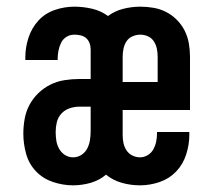

<svg xmlns="http://www.w3.org/2000/svg" viewBox="-20 -548 640 576"><path d="M199 8Q169 8 139 -2Q109 -12 88 -34Q67 -56 58.5 -86Q50 -116 50 -147Q50 -169 54 -191.5Q58 -214 68.5 -233.5Q79 -253 95 -268.5Q111 -284 131 -294Q151 -304 173.5 -307.5Q196 -311 218 -311H252V-400Q252 -410 248.5 -419Q245 -428 238 -434Q231 -440 221.5 -442Q212 -444 203 -444Q190 -444 179.5 -437.5Q169 -431 163.5 -420Q158 -409 155.5 -396.5Q153 -384 153 -372V-368H56V-376Q56 -406 65.5 -435Q75 -464 95 -486Q115 -508 144 -518Q173 -528 203 -528Q229 -528 255.5 -522Q282 -516 304 -500Q324 -515 349.5 -521.5Q375 -528 401 -528Q421 -528 441 -524.5Q461 -521 478.5 -512Q496 -503 510.5 -488.5Q525 -474 534 -456Q543 -438 546.5 -418Q550 -398 550 -378V-218H348V-142Q348 -130 350.5 -118.5Q353 -107 359.5 -97Q366 -87 377 -81.5Q388 -76 400 -76Q412 -76 423 -82.5Q434 -89 440 -100Q446 -111 448.5 -123Q451 -135 451 -148V-152H548V-144Q548 -114 538.5 -84.5Q529 -55 508.5 -33.5Q488 -12 459 -2Q430 8 400 8Q372 8 345.5 0.5Q319 -7 298 -24Q278 -7 252 0.5Q226 8 199 8ZM348 -302H453V-378Q453 -390 450.5 -402Q448 -414 441.5 -424Q435 -434 424 -439Q413 -444 401 -444Q389 -444 377.5 -439Q366 -434 359.5 -424Q353 -414 350.5 -402Q348 -390 348 -378ZM199 -76Q213 -76 224.5 -83.5Q236 -91 242 -103Q248 -115 250 -128.5Q252 -142 252 -156V-228H218Q203 -228 188.5 -223Q174 -218 164 -207Q154 -196 150.5 -181.5Q147 -167 147 -152Q147 -139 149 -126Q151 -113 157.5 -101.5Q164 -90 175 -83Q186 -76 199 -76Z"/></svg>

Font: Iosevka Semibold Extended
Style: Regular
Weight: 600
Width: 7
Monospace: yes
Designer: Belleve Invis
Foundry: Belleve Invis
Version: Version 32.5.0; ttfautohint (v1.8.4)